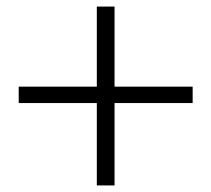

<svg xmlns="http://www.w3.org/2000/svg" viewBox="-20 -654 643 585"><path d="M275 -89V-634H329V-89ZM567 -340H37V-390H567Z"/></svg>

Font: Noto Serif KR ExtraLight
Style: Bold
Weight: 700
Version: Version 2.002-H1;hotconv 1.1.0;makeotfexe 2.6.0